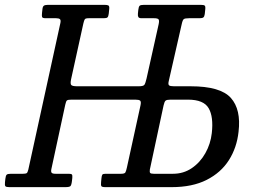

<svg xmlns="http://www.w3.org/2000/svg" viewBox="-60 -770 1054 790"><path d="M283 -673.5 232.5 -444Q228.5 -425.5 233.2 -420.2Q238 -415 258 -415H510.5Q530 -415 534.2 -421.2Q538.5 -427.5 543 -447L592.5 -669Q596 -684.5 592.8 -689.8Q589.5 -695 574 -695H522.5Q512 -695 509.2 -700Q506.5 -705 507.5 -714.5L509 -729Q510.5 -742.5 514.5 -746.2Q518.5 -750 531.5 -750H766.5Q778.5 -750 782.2 -747Q786 -744 784.5 -731L782.5 -712Q781 -701.5 776.5 -698.2Q772 -695 761 -695H718Q701.5 -695 696.5 -691.5Q691.5 -688 688 -672L634.5 -437Q631 -423 635.5 -419Q640 -415 655.5 -415H724.5Q847 -415 889.8 -367.2Q932.5 -319.5 921.5 -227.5Q914.5 -162.5 881.8 -111Q849 -59.5 790.2 -29.8Q731.5 0 646 0H373.5Q360 0 357.2 -4Q354.5 -8 356 -22L357.5 -37Q358.5 -47.5 361 -51.2Q363.5 -55 374 -55H438.5Q453 -55 456 -60.8Q459 -66.5 462 -80L518 -336Q521.5 -352 516.5 -356Q511.5 -360 496.5 -360H234.5Q219.5 -360 215.5 -356.8Q211.5 -353.5 208.5 -339L151.5 -75Q149 -63.5 152.5 -59.2Q156 -55 168.5 -55H223Q233 -55 235.8 -52Q238.5 -49 237.5 -38L236 -25Q234 -8 229.5 -4Q225 0 208.5 0H-21.5Q-34 0 -37.5 -3.5Q-41 -7 -39.5 -20L-38 -34Q-36.5 -47.5 -32.5 -51.2Q-28.5 -55 -15 -55H34Q46 -55 49.8 -57.5Q53.5 -60 56.5 -72L188.5 -675.5Q191 -687.5 186.5 -691.2Q182 -695 171 -695H128Q115 -695 113.2 -700Q111.5 -705 113 -718L114.5 -731Q115.5 -743 120.5 -746.5Q125.5 -750 136.5 -750H371.5Q381.5 -750 386 -747.5Q390.5 -745 389.5 -734L387.5 -714Q386 -702 382.2 -698.5Q378.5 -695 367 -695H305Q292 -695 289 -690.8Q286 -686.5 283 -673.5ZM652 -55Q695 -55 729.2 -78.2Q763.5 -101.5 785 -139.8Q806.5 -178 811.5 -222.5Q819 -289.5 798.5 -324.8Q778 -360 713.5 -360H642Q626.5 -360 621.5 -356Q616.5 -352 613 -336L556.5 -72Q555 -61.5 558.2 -58.2Q561.5 -55 573 -55Z"/></svg>

Font: Besley* Narrow
Style: Italic
Weight: 400
Width: 4
Italic angle: -13°
Designer: Owen Earl
Foundry: indestructible type*
Version: Version 3.000; ttfautohint (v1.8.3)